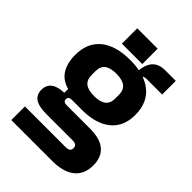

<svg xmlns="http://www.w3.org/2000/svg" viewBox="-239 -791 1025 1025"><g transform="rotate(45 273.5 -279.0)"><path d="M45 132V29H352Q369 29 377.5 23Q386 17 386 3Q386 -11 377.5 -17Q369 -23 352 -23H155Q98 -23 71 -41Q44 -59 44 -96Q44 -132 69 -151Q94 -170 142 -171V-200Q90 -214 65 -254Q40 -294 40 -355Q40 -447 99.5 -495.5Q159 -544 267 -544Q375 -544 434.5 -495.5Q494 -447 494 -355Q494 -267 435.5 -220Q377 -173 273 -173H199Q185 -173 178.5 -168.5Q172 -164 172 -153Q172 -143 178.5 -138Q185 -133 199 -133H378Q450 -133 488 -101Q526 -69 526 -7Q526 61 481.5 96.5Q437 132 354 132ZM267 -271Q311 -271 333.5 -288Q356 -305 356 -341V-370Q356 -406 333.5 -423Q311 -440 267 -440Q222 -440 200 -423Q178 -406 178 -370V-341Q178 -305 200 -288Q222 -271 267 -271ZM337 -508Q337 -574 362 -605.5Q387 -637 439 -637H518V-534H402Q360 -534 360 -486ZM174 -574V-690H328V-574Z"/></g></svg>

Font: Mozilla Headline ExtraLight
Style: Regular
Weight: 200
Designer: Studio DRAMA
Foundry: Studio DRAMA
Version: Version 1.000